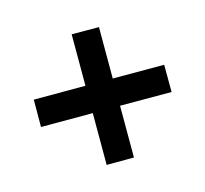

<svg xmlns="http://www.w3.org/2000/svg" viewBox="-90 -681 687 642"><g transform="rotate(30 253.5 -360.0)"><path d="M446.7 -234.1 380.1 -167 253.3 -293.8 126.6 -167 60 -234.1 186.3 -360.8 60.4 -486.7 127.4 -553.2 253.3 -427.4 379.2 -553.2 446.2 -486.7 319.9 -360.8Z"/></g></svg>

Font: Manrope Variable Light
Style: Regular
Weight: 200
Designer: Mikhail Sharanda
Foundry: Mikhail Sharanda
Version: Version 4.505